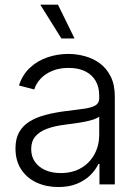

<svg xmlns="http://www.w3.org/2000/svg" viewBox="-20 -773 581 805"><path d="M224.1 11.2Q174.8 11.2 134 -7.3Q93.3 -25.9 69.1 -62.3Q44.9 -98.6 44.9 -150.9Q44.9 -191.4 60.3 -218.8Q75.7 -246.1 103.8 -263.4Q131.8 -280.8 170.2 -291Q208.5 -301.3 254.9 -307.1Q300.8 -313 332 -317.1Q363.3 -321.3 379.6 -330.8Q396 -340.3 396 -360.4V-372.1Q396 -408.2 380.9 -434.1Q365.7 -460 337.2 -474.1Q308.6 -488.3 267.6 -488.3Q228.5 -488.3 199 -475.8Q169.4 -463.4 150.4 -443.1Q131.3 -422.9 123.5 -397.9L59.6 -414.6Q74.2 -460 105.5 -489Q136.7 -518.1 178.7 -532.5Q220.7 -546.9 266.6 -546.9Q300.8 -546.9 335.4 -537.6Q370.1 -528.3 398.4 -507.6Q426.8 -486.8 444.1 -452.4Q461.4 -418 461.4 -367.7V0H397V-85.9H392.6Q381.3 -61 358.9 -38.8Q336.4 -16.6 303 -2.7Q269.5 11.2 224.1 11.2ZM233.9 -47.4Q284.2 -47.4 320.6 -68.8Q356.9 -90.3 376.5 -127Q396 -163.6 396 -207.5V-284.2Q389.2 -277.8 373.3 -272.5Q357.4 -267.1 336.7 -262.9Q315.9 -258.8 294.4 -255.9Q272.9 -252.9 254.4 -250.5Q209.5 -245.1 177.2 -233.2Q145 -221.2 127.9 -200.7Q110.8 -180.2 110.8 -147.9Q110.8 -116.2 127 -93.8Q143.1 -71.3 170.9 -59.3Q198.7 -47.4 233.9 -47.4ZM237.3 -611.8 148.9 -753.4H223.1L292.5 -611.8Z"/></svg>

Font: Inter 18pt Light
Style: Regular
Weight: 300
Designer: Rasmus Andersson
Foundry: rsms
Version: Version 4.001;git-66647c0bb